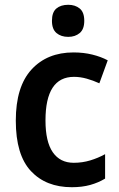

<svg xmlns="http://www.w3.org/2000/svg" viewBox="-20 -772 497 802"><path d="M280 10Q172 10 109 -57.5Q46 -125 46 -268Q46 -410 111.5 -481.5Q177 -553 287 -553Q329 -553 365.5 -544Q402 -535 430 -520L395 -424Q369 -436 342 -443.5Q315 -451 289 -451Q170 -451 170 -269Q170 -180 200.5 -136Q231 -92 288 -92Q324 -92 357 -102Q390 -112 419 -128V-26Q391 -9 357 0.5Q323 10 280 10ZM265 -752Q294 -752 313 -736.5Q332 -721 332 -685Q332 -650 313 -634Q294 -618 265 -618Q235 -618 216 -634Q197 -650 197 -685Q197 -721 215.5 -736.5Q234 -752 265 -752Z"/></svg>

Font: Noto Sans Lao UI SemCond SemBd
Style: Regular
Weight: 600
Width: 4
Designer: Monotype Design Team
Foundry: Monotype Imaging Inc.
Version: Version 2.000; ttfautohint (v1.8.4.7-5d5b)